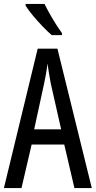

<svg xmlns="http://www.w3.org/2000/svg" viewBox="-20 -1029 490 983"><path d="M361 -66 309 -289H142L90 -66H0L173 -780H274L450 -66ZM240 -601Q235 -629 230.5 -655Q226 -681 223 -704Q218 -656 206 -602L155 -367H293ZM208 -1009Q219 -986 234.5 -958.5Q250 -931 266.5 -905Q283 -879 297 -860V-849H245Q225 -866 198.5 -893.5Q172 -921 148 -950Q124 -979 111 -1000V-1009Z"/></svg>

Font: Noto Sans Malayalam UI ExtraCondensed
Style: Regular
Weight: 400
Width: 2
Designer: Jelle Bosma - Monotype Design Team
Foundry: Monotype Imaging Inc.
Version: Version 2.104; ttfautohint (v1.8.4.7-5d5b)